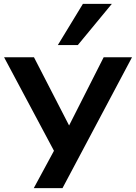

<svg xmlns="http://www.w3.org/2000/svg" viewBox="-20 -789 702 989"><path d="M154 180 280 -53V29L1 -494H155L346 -123H326L514 -494H660L302 180ZM278 -557 407 -769H556L381 -557Z"/></svg>

Font: Nunito Sans 10pt Expanded
Style: Bold
Weight: 700
Width: 7
Designer: Vernon Adams
Foundry: Vernon Adams
Version: Version 3.101;gftools[0.9.27]